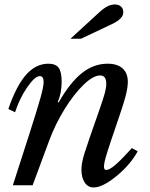

<svg xmlns="http://www.w3.org/2000/svg" viewBox="-20 -823 667 853"><path d="M424.8 -487.8Q394 -487.8 351.1 -446.3Q308.1 -404.8 267.1 -338.4Q226.1 -272 199.2 -200.2L125 0H37.1L110.8 -229Q146.5 -340.3 160.2 -389.6Q173.8 -439 173.8 -458Q173.8 -484.9 157.2 -484.9Q134.8 -484.9 100.6 -434.8Q66.4 -384.8 46.9 -324.2L17.1 -338.9Q52.2 -441.4 95.7 -490.7Q139.2 -540 194.8 -540Q227.1 -540 240.5 -522Q253.9 -503.9 253.9 -460.9Q253.9 -409.2 236.8 -370.1L240.2 -367.2Q291 -456.5 343.8 -498.3Q396.5 -540 458 -540Q501.5 -540 524.7 -519Q547.9 -498 547.9 -459Q547.9 -433.1 537.1 -392.8Q526.4 -352.5 495.1 -262.2Q478.5 -213.9 472.9 -197.3Q467.3 -180.7 457.8 -150.6Q448.2 -120.6 445.1 -106.2Q441.9 -91.8 441.9 -83Q441.9 -67.9 452.1 -67.9Q466.3 -67.9 492.9 -90.8Q519.5 -113.8 565.9 -165L591.8 -150.9Q559.6 -91.8 497.8 -41Q436 9.8 396 9.8Q371.1 9.8 356.4 -12Q341.8 -33.7 341.8 -69.8Q341.8 -97.2 354 -137.7Q366.2 -178.2 420.9 -333Q439.5 -386.2 445.8 -409.9Q452.1 -433.6 452.1 -451.2Q452.1 -487.8 424.8 -487.8ZM339.8 -650.9H293L422.9 -770Q459 -803.2 490.2 -803.2Q507.3 -803.2 517.6 -793.9Q527.8 -784.7 527.8 -768.1Q527.8 -739.7 477.1 -715.8Z"/></svg>

Font: Libre Baskerville
Style: Italic
Weight: 400
Designer: Pablo Impallari, Rodrigo Fuenzalida
Foundry: Pablo Impallari, Rodrigo Fuenzalida
Version: Version 1.000